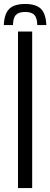

<svg xmlns="http://www.w3.org/2000/svg" viewBox="-40 -961 257 981"><path d="M51.9 0V-800H124.4V0ZM88.4 -940.7Q144.1 -940.7 169.2 -915.8Q194.2 -890.9 196.8 -832.8H150.4Q150 -869.1 135.9 -884.5Q121.8 -899.9 88.4 -899.9Q55 -899.9 40.9 -884.5Q26.8 -869.1 26.4 -832.8H-20.5Q-18 -890.9 7.3 -915.8Q32.5 -940.7 88.4 -940.7Z"/></svg>

Font: Big Shoulders Display SC Thin
Style: Regular
Weight: 100
Designer: Patric King
Foundry: XO Type Co
Version: Version 2.002